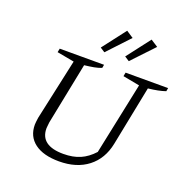

<svg xmlns="http://www.w3.org/2000/svg" viewBox="-156 -1045 1159 1197"><g transform="rotate(20 423.5 -446.5)"><path d="M363 9Q259 9 201.5 -34Q144 -77 144 -155Q144 -164 145.5 -175Q147 -186 149 -202L237 -607L123 -628L128 -653H422L418 -631Q396 -622 368.5 -617Q341 -612 306 -608L224 -199Q223 -185 221.5 -175Q220 -165 220 -158Q220 -101 258.5 -72.5Q297 -44 373 -44Q437 -44 484 -64.5Q531 -85 571 -129L671 -607L560 -628L565 -653H847L843 -631Q820 -623 792.5 -617.5Q765 -612 729 -608L650 -212Q629 -107 554 -49Q479 9 363 9ZM485 -902 532 -871 397 -727 366 -747ZM647 -902 695 -871 559 -727 528 -747Z"/></g></svg>

Font: Piazzolla Thin Light
Style: Italic
Weight: 300
Italic angle: -11.3°
Version: Version 2.005